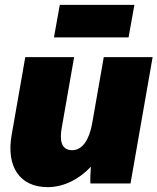

<svg xmlns="http://www.w3.org/2000/svg" viewBox="-20 -755 648 790"><path d="M176 15C243 15 306 -18 354 -69C352 -46 351 -18 352 0H517L608 -520H407L359 -246C347 -180 319 -137 277 -137C231 -137 225 -179 234 -229L285 -520H84L28 -200C5 -71 60 15 176 15ZM202 -601H509L533 -735H226Z"/></svg>

Font: Fixel Text 20240404 Black
Style: Italic
Weight: 900
Width: 4
Italic angle: -10°
Designer: AlfaBravo + MacPaw
Foundry: Kyrylo Tkachov, Marchela Mozhyna, Serhii Makarenko, Maria Weinstein, Zakhar Kryvoshyya
Version: Version 1.211;Glyphs 3.2 (3225)